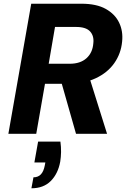

<svg xmlns="http://www.w3.org/2000/svg" viewBox="-20 -720 686 1033"><path d="M25 0 148 -700H418Q499 -700 549 -672Q599 -644 621 -598Q643 -552 637 -496Q631 -432 595 -380.5Q559 -329 495 -299Q431 -269 344 -269H222L175 0ZM389 0 302 -306H460L556 0ZM242 -377H355Q412 -377 445 -406.5Q478 -436 482 -486Q487 -526 465 -550.5Q443 -575 389 -575H276ZM149 293 160 234Q185 234 200 218Q215 202 221 170L224 154H165L185 42H305Q309 71 308.5 98Q308 125 304 150Q292 215 253 254Q214 293 149 293Z"/></svg>

Font: DM Sans 12pt Black
Style: Italic
Weight: 900
Italic angle: -10°
Version: Version 4.004;gftools[0.9.30]